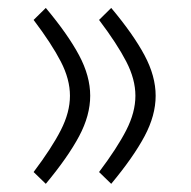

<svg xmlns="http://www.w3.org/2000/svg" viewBox="-20 -444 474 477"><path d="M226.1 -16.6Q271 -76.2 293.7 -120.6Q316.4 -165 316.4 -206.1Q316.4 -247.1 293.7 -291Q271 -335 226.1 -394.5L256.3 -424.3Q311.5 -358.4 339.1 -306.6Q366.7 -254.9 366.7 -206.1Q366.7 -157.2 339.1 -105.5Q311.5 -53.7 256.3 12.7ZM63.5 -16.6Q108.4 -76.2 131.1 -120.6Q153.8 -165 153.8 -206.1Q153.8 -247.1 131.1 -291Q108.4 -335 63.5 -394.5L93.8 -424.3Q148.9 -358.4 176.5 -306.6Q204.1 -254.9 204.1 -206.1Q204.1 -157.2 176.5 -105.5Q148.9 -53.7 93.8 12.7Z"/></svg>

Font: Vazirmatn RD ExtraLight
Style: Regular
Weight: 200
Designer: Saber Rastikerdar
Foundry: Saber Rastikerdar
Version: Version 32.102